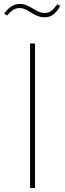

<svg xmlns="http://www.w3.org/2000/svg" viewBox="-20 -956 329 976"><path d="M207 -868C239 -868 264 -885 286 -926L271 -934C248 -902 232 -890 207 -890C186 -890 167 -900 148 -912C125 -926 104 -936 81 -936C49 -936 25 -919 1 -887L16 -877C39 -904 55 -915 81 -915C98 -915 116 -907 135 -894C154 -881 179 -868 207 -868ZM158 -735H133V0H158Z"/></svg>

Font: Glow Sans SC Normal Thin
Style: Regular
Weight: 100
Designer: Ryoko NISHIZUKA (kana, bopomofo & ideographs); Paul D. Hunt (Latin, Greek & Cyrillic); Sandoll Communications, Soo-young
Version: Version 0.93